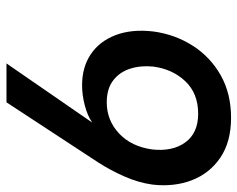

<svg xmlns="http://www.w3.org/2000/svg" viewBox="-92 -658 750 607"><g transform="rotate(90 283.5 -355.0)"><path d="M353 -710Q429 -710 479 -676Q529 -642 550.5 -585.5Q572 -529 564 -461Q558 -417 538 -372Q518 -327 494 -290L304 0H181L368 -271Q346 -256 313.5 -247.5Q281 -239 250 -239Q193 -239 152 -266.5Q111 -294 91.5 -345Q72 -396 80 -464Q89 -532 124.5 -588Q160 -644 218 -677Q276 -710 353 -710ZM340 -606Q276 -606 237.5 -565.5Q199 -525 191 -464Q187 -425 197.5 -391.5Q208 -358 234.5 -337.5Q261 -317 304 -317Q361 -317 402.5 -356Q444 -395 453 -461Q460 -525 430.5 -565.5Q401 -606 340 -606Z"/></g></svg>

Font: Haskoy SemiBold
Style: Italic
Weight: 600
Designer: Ertekin Erdin
Foundry: Ertekin Erdin
Version: Version 2.000; ttfautohint (v1.8.4.7-5d5b)